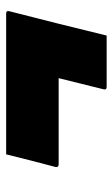

<svg xmlns="http://www.w3.org/2000/svg" viewBox="112 -610 375 640"><g transform="rotate(-90 300.0 -289.5)"><path d="M106 -457H575Q586 -457 583 -446Q562 -365 542 -284.5Q522 -204 502 -122H331Q320 -122 323 -133Q332 -170 341.5 -207.5Q351 -245 360 -282H73Q62 -282 64 -293Q75 -334 85.5 -375Q96 -416 106 -457Z"/></g></svg>

Font: Recursive Sn Lnr St Blk
Style: Italic
Weight: 900
Italic angle: -15°
Version: Version 1.079;hotconv 1.0.112;makeotfexe 2.5.65598; ttfautoh